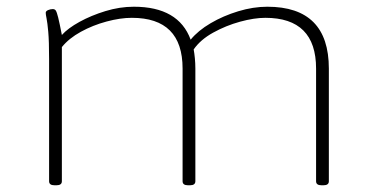

<svg xmlns="http://www.w3.org/2000/svg" viewBox="-20 -549 1114 571"><path d="M142 2Q126 2 126 -10V-373Q126 -427 123.5 -454.5Q121 -482 118.5 -494Q116 -506 116 -511Q116 -516 123 -519Q130 -522 137 -522Q143 -522 146 -517.5Q149 -513 153 -497Q157 -481 164 -445Q182 -465 216.5 -484Q251 -503 293.5 -516Q336 -529 378 -529Q511 -529 547 -431Q569 -458 606.5 -480Q644 -502 688.5 -515.5Q733 -529 775 -529Q958 -529 958 -345V-10Q958 2 942 2H936Q920 2 920 -10V-345Q920 -496 769 -496Q736 -496 694 -484.5Q652 -473 614 -452Q576 -431 556 -402Q558 -391 559.5 -376Q561 -361 561 -345V-10Q561 2 545 2H539Q523 2 523 -10V-345Q523 -496 372 -496Q338 -496 297 -485Q256 -474 220.5 -454.5Q185 -435 164 -409V-10Q164 2 148 2Z"/></svg>

Font: Asap Expanded Thin
Style: Regular
Weight: 100
Width: 7
Designer: Pablo Cosgaya
Foundry: Omnibus-Type
Version: Version 3.001; ttfautohint (v1.8.4.7-5d5b)